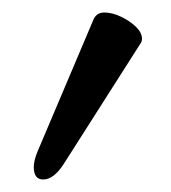

<svg xmlns="http://www.w3.org/2000/svg" viewBox="-20 -746 273 307"><path d="M49 -459Q34 -459 34 -479Q34 -490 41 -506L130 -716Q135 -726 147 -726Q159 -726 173 -719.5Q187 -713 197 -703.5Q207 -694 207 -684Q207 -680 205 -677L82 -484Q66 -459 49 -459Z"/></svg>

Font: Junicode Two Beta Condensed Medium
Style: Regular
Weight: 500
Width: 3
Designer: Peter S. Baker
Foundry: Briery Creek Software
Version: Version 1.053; ttfautohint (v1.8.4)